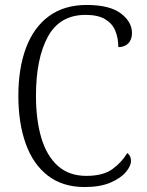

<svg xmlns="http://www.w3.org/2000/svg" viewBox="-20 -744 592 774"><path d="M321 10Q233 10 173.5 -35.5Q114 -81 84 -164Q54 -247 54 -358Q54 -469 85 -551.5Q116 -634 177.5 -679Q239 -724 329 -724Q422 -724 467 -690Q512 -656 512 -611Q512 -584 497 -569Q482 -554 457 -554Q457 -590 445 -619.5Q433 -649 404 -666.5Q375 -684 325 -684Q221 -684 173 -596Q125 -508 125 -358Q125 -261 146.5 -188.5Q168 -116 213 -75.5Q258 -35 328 -35Q396 -35 433.5 -62.5Q471 -90 493 -127Q508 -117 508 -95Q508 -75 487.5 -50.5Q467 -26 425.5 -8Q384 10 321 10Z"/></svg>

Font: Noto Serif SemiCondensed Light
Style: Regular
Weight: 300
Width: 4
Designer: Monotype Design Team
Foundry: Monotype Imaging Inc.
Version: Version 2.013